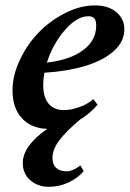

<svg xmlns="http://www.w3.org/2000/svg" viewBox="-20 -472 486 720"><path d="M164.1 228.5Q121.6 228.5 93.5 203.9Q65.4 179.2 65.4 139.2Q65.4 75.2 157.2 11.2Q98.1 9.8 62.5 -28.3Q26.9 -66.4 26.9 -132.8Q26.9 -189 54.4 -247.3Q82 -305.7 125.2 -350.3Q168.5 -395 224.9 -423.3Q281.2 -451.7 335.4 -451.7Q386.2 -451.7 416.3 -426.5Q446.3 -401.4 446.3 -361.8Q446.3 -315.4 406.2 -280Q366.2 -244.6 299.3 -224.6Q232.4 -204.6 146.5 -199.2Q142.1 -176.8 142.1 -154.3Q142.1 -106.4 162.6 -82.8Q183.1 -59.1 219.7 -59.1Q244.1 -59.1 275.9 -69.8Q307.6 -80.6 330.1 -100.1L345.7 -79.6Q318.8 -46.9 279.3 -22.9Q226.6 21.5 201.7 55.2Q176.8 88.9 176.8 119.6Q176.8 144.5 190.7 157.5Q204.6 170.4 230 170.4Q252.4 170.4 281.7 148.4L293.9 169.9Q271.5 196.3 236.6 212.4Q201.7 228.5 164.1 228.5ZM311.5 -411.1Q268.1 -411.1 223.1 -359.1Q178.2 -307.1 155.8 -237.3Q242.2 -247.1 291.5 -283.7Q340.8 -320.3 340.8 -376Q340.8 -394.5 333.7 -402.8Q326.7 -411.1 311.5 -411.1Z"/></svg>

Font: Elstob 10pt
Style: Bold Italic
Weight: 700
Italic angle: -20°
Designer: Peter S. Baker
Version: Version 1.015